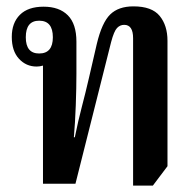

<svg xmlns="http://www.w3.org/2000/svg" viewBox="-20 -577 616 603"><path d="M398 6V-457Q398 -499 370 -499Q357 -499 347.5 -489Q338 -479 329 -445L217 0H115V-371Q105 -368 95 -368Q62 -368 39.5 -392.5Q17 -417 17 -461Q17 -505 42.5 -530.5Q68 -556 117 -556Q166 -556 193 -529Q220 -502 220 -446V-345Q220 -302 218 -246.5Q216 -191 212 -146H215Q226 -200 237 -241.5Q248 -283 260 -335L284 -439Q300 -506 326 -531.5Q352 -557 399 -557Q457 -557 481.5 -527Q506 -497 506 -449V-55L460 6ZM103 -409Q146 -409 146 -460Q146 -512 103 -512Q61 -512 61 -460Q61 -409 103 -409Z"/></svg>

Font: Noto Serif Thai Condensed SemiBold
Style: Regular
Weight: 600
Width: 3
Designer: Monotype Design Team
Foundry: Monotype Imaging Inc.
Version: Version 2.002; ttfautohint (v1.8.4.7-5d5b)